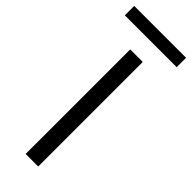

<svg xmlns="http://www.w3.org/2000/svg" viewBox="-339 -884 909 909"><g transform="rotate(45 115.5 -429.5)"><path d="M74 0V-700H158V0ZM-58 -796V-859H289V-796Z"/></g></svg>

Font: Rethink Sans
Style: Regular
Weight: 400
Designer: The Rethink Sans project authors (Hans Thiessen). DM Sans designed by Colophon Foundry.
Foundry: Rethink Communications LLC
Version: Version 1.001